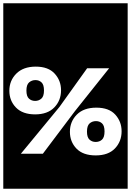

<svg xmlns="http://www.w3.org/2000/svg" viewBox="-30 -937 798 1170"><path d="M-10 -917H748V213H-10ZM184 -240Q260 -240 301 -282.5Q342 -325 342 -387Q342 -446 303 -488.5Q264 -531 188 -531Q112 -531 69.5 -488.5Q27 -446 27 -384Q27 -323 67.5 -281.5Q108 -240 184 -240ZM501 -521 332 -285 97 0H231L426 -259L635 -521ZM184 -322Q162 -322 146.5 -336Q131 -350 131 -385Q131 -421 147.5 -435Q164 -449 186 -449Q208 -449 223 -435Q238 -421 238 -386Q238 -350 222 -336Q206 -322 184 -322ZM553 10Q630 10 670.5 -32.5Q711 -75 711 -137Q711 -196 672.5 -238.5Q634 -281 557 -281Q480 -281 438 -238.5Q396 -196 396 -134Q396 -73 436 -31.5Q476 10 553 10ZM553 -72Q531 -72 515.5 -86Q500 -100 500 -135Q500 -171 516 -185Q532 -199 555 -199Q577 -199 592 -185Q607 -171 607 -136Q607 -100 591.5 -86Q576 -72 553 -72Z"/></svg>

Font: Zilla Slab Highlight
Style: Bold
Weight: 700
Designer: Typotheque Type Foundry
Foundry: Typotheque type foundry
Version: Version 1.1; 2017; ttfautohint (v1.6)